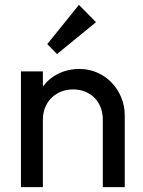

<svg xmlns="http://www.w3.org/2000/svg" viewBox="-20 -768 588 788"><path d="M214 -546 374 -677 304 -748 174 -587ZM66 0H156V-277C156 -349 208 -401 280 -401C352 -401 402 -350 402 -277V0H492V-295C492 -394 415 -485 306 -485C243 -485 190 -458 156 -413V-475H66Z"/></svg>

Font: Outfit
Style: Regular
Weight: 400
Designer: Rodrigo Fuenzalida
Foundry: fragTYPE
Version: Version 1.100;gftools[0.9.27]